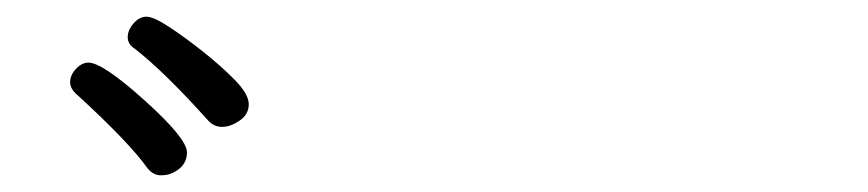

<svg xmlns="http://www.w3.org/2000/svg" viewBox="-20 -823 1040 230"><path d="M229 -679Q177 -737 141 -765Q133 -770 133 -778.5Q133 -787 140 -795Q147 -803 155.5 -803Q164 -803 183 -790.5Q202 -778 224 -760.5Q246 -743 262 -726.5Q278 -710 278 -698Q278 -686 267 -678.5Q256 -671 246 -671Q236 -671 229 -679ZM187 -616Q181 -613 172.5 -613Q164 -613 157 -621Q136 -651 74 -708Q64 -716 64 -724.5Q64 -733 71 -740.5Q78 -748 86 -748Q103 -748 153.5 -702.5Q204 -657 204 -640.5Q204 -624 187 -616Z"/></svg>

Font: LXGW Bright TC
Style: Regular
Weight: 400
Designer: Christian Thalmann (Catharsis Fonts)
Foundry: LXGW / Christian Thalmann (Catharsis Fonts) / Fontworks Inc.
Version: Version 5.501